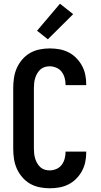

<svg xmlns="http://www.w3.org/2000/svg" viewBox="-20 -1003 540 1031"><path d="M247 8Q220 8 192.5 2.5Q165 -3 141.5 -16.5Q118 -30 99.5 -51.5Q81 -73 70 -98Q59 -123 55 -150.5Q51 -178 51 -205V-530Q51 -557 55 -584.5Q59 -612 70 -637Q81 -662 99.5 -683.5Q118 -705 141.5 -718.5Q165 -732 192.5 -737.5Q220 -743 247 -743Q273 -743 298.5 -738.5Q324 -734 347 -722.5Q370 -711 388.5 -692.5Q407 -674 419.5 -651.5Q432 -629 437.5 -603.5Q443 -578 443 -552V-546H332V-549Q332 -567 327 -585Q322 -603 311 -617.5Q300 -632 282.5 -639.5Q265 -647 247 -647Q233 -647 220 -643Q207 -639 197 -630Q187 -621 180 -609Q173 -597 169 -584Q165 -571 163.5 -557.5Q162 -544 162 -530V-205Q162 -191 163.5 -177.5Q165 -164 169 -151Q173 -138 180 -126Q187 -114 197 -105Q207 -96 220 -92Q233 -88 247 -88Q265 -88 282.5 -95.5Q300 -103 311 -117.5Q322 -132 327 -150Q332 -168 332 -186V-189H443V-183Q443 -157 437.5 -131.5Q432 -106 419.5 -83.5Q407 -61 388.5 -42.5Q370 -24 347 -12.5Q324 -1 298.5 3.5Q273 8 247 8ZM237 -792 179 -838 302 -983 373 -927Z"/></svg>

Font: Iosevka Term
Style: Bold
Weight: 700
Monospace: yes
Designer: Belleve Invis
Foundry: Belleve Invis
Version: Version 30.0.1